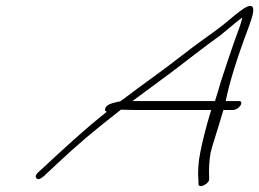

<svg xmlns="http://www.w3.org/2000/svg" viewBox="-20 -642 872 646"><path d="M789 -287C794 -295 792.4 -302 784.4 -302H739.4C751.5 -363 776.9 -445 815.6 -548C827.3 -580 852.4 -645 801.1 -614C784.7 -603 759.8 -583 725.5 -554C682.3 -521 654.3 -504 585.2 -450C529.2 -406 460 -358 390.3 -305C387.3 -304 386.1 -302 384.3 -301C381.3 -300 377.7 -300 373.5 -299L359.1 -295C332.8 -289 327 -269 339.6 -266C273.5 -215 181.7 -130 122.6 -75L108.2 -62C98.3 -52 97.9 -45 105.4 -40C109.9 -37 117.9 -41 128.3 -50L143.2 -64C152.7 -73 163.1 -82 171 -90C243.4 -158 291 -198 386.9 -273L432 -272H690.5C671.9 -211 660.7 -164 654 -130C647.1 -96 645 -64 647.7 -32L647.8 -22C648.9 -6 685.5 -24 683.7 -40L683.6 -50C682.4 -74 683.8 -99 688.3 -127C692.8 -149 709.9 -197 731.7 -272H764.7C772.7 -272 784.1 -279 789 -287ZM425.7 -302C466.2 -332 513.3 -367 555.6 -398C592 -425 671.2 -488 721.3 -523C759.5 -554 761 -557 794.8 -583C793.9 -575 790 -561 783.1 -543C770.9 -512 720 -362 713.7 -335C706.8 -315 704.6 -304 703 -302Z"/></svg>

Font: MewTooHand
Style: UltimateItaWide
Weight: 400
Designer: Mew Too, Robert Jablonski
Version: Version 0.77